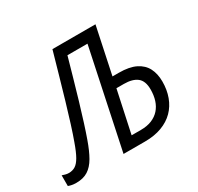

<svg xmlns="http://www.w3.org/2000/svg" viewBox="-199 -896 1118 1085"><g transform="rotate(-30 359.5 -353.0)"><path d="M5.4 8.3Q-10.3 8.3 -23.4 5.9Q-36.6 3.4 -46.4 -0.5V-70.3Q-37.1 -66.9 -26.1 -64Q-15.1 -61 -3.9 -61Q20 -61 38.3 -72.3Q56.6 -83.5 73.5 -112.8Q90.3 -142.1 109.4 -196.3Q124.5 -237.3 142.8 -295.4Q161.1 -353.5 181.4 -422.4Q201.7 -491.2 222.9 -565.7Q244.1 -640.1 265.1 -713.9H545.9L481.9 -410.6H523.4Q590.8 -410.6 632.3 -390.1Q673.8 -369.6 692.9 -332.5Q711.9 -295.4 711.9 -245.1Q711.9 -190.9 695.3 -145.8Q678.7 -100.6 646.5 -68.1Q614.3 -35.6 566.7 -17.8Q519 0 457 0H316.9L452.1 -641.6H321.3Q304.7 -582 285.6 -515.6Q266.6 -449.2 247.6 -384.5Q228.5 -319.8 210.9 -264.6Q193.4 -209.5 179.7 -171.4Q158.2 -110.4 135.3 -70.6Q112.3 -30.8 81.5 -11.2Q50.8 8.3 5.4 8.3ZM409.2 -68.4H468.8Q510.3 -68.4 540.8 -80.8Q571.3 -93.3 591.6 -116Q611.8 -138.7 621.8 -169.9Q631.8 -201.2 631.8 -239.7Q631.8 -294.9 602.1 -318.4Q572.3 -341.8 516.1 -341.8H467.8Z"/></g></svg>

Font: Open Sans SemiCondensed
Style: Italic
Weight: 400
Width: 4
Italic angle: -12°
Designer: Monotype Design Team
Foundry: Monotype Imaging Inc.
Version: Version 3.000